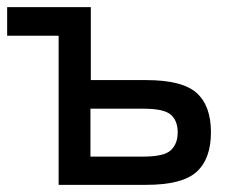

<svg xmlns="http://www.w3.org/2000/svg" viewBox="-20 -517 651 537"><path d="M144 0V-417H0V-497H234V-293H389Q490 -293 530 -257Q570 -221 570 -147Q570 -73 530 -36.5Q490 0 389 0ZM233 -79H381Q439 -79 458 -97Q477 -115 477 -147Q477 -179 458 -196Q439 -213 381 -213H233Z"/></svg>

Font: Zen Kaku Gothic New Medium
Style: Regular
Weight: 500
Designer: Yoshimichi Ohira
Foundry: Positype
Version: Version 1.002